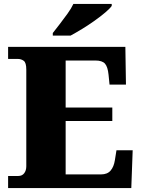

<svg xmlns="http://www.w3.org/2000/svg" viewBox="-20 -951 715 971"><path d="M21 0V-61H72Q92 -61 102.5 -75Q113 -89 113 -110V-599Q113 -634 100 -643.5Q87 -653 70 -653H21V-714H614L617 -523H534L529 -573Q525 -613 511 -629Q497 -645 462 -645H312V-407H548V-339H312V-69H491Q523 -69 539.5 -88.5Q556 -108 561 -141L569 -191H651L644 0ZM247 -784Q262 -803 282 -829Q302 -855 321.5 -882Q341 -909 351 -931H545V-921Q536 -908 512.5 -888Q489 -868 458 -846Q427 -824 395 -804.5Q363 -785 337 -771H247Z"/></svg>

Font: Noto Serif Black
Style: Regular
Weight: 900
Designer: Monotype Design Team
Foundry: Monotype Imaging Inc.
Version: Version 2.014; ttfautohint (v1.8.4.7-5d5b)